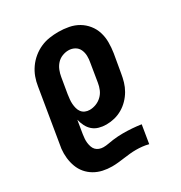

<svg xmlns="http://www.w3.org/2000/svg" viewBox="-175 -665 950 1005"><g transform="rotate(-30 300.0 -162.5)"><path d="M213 213Q185 213 158 207Q131 201 108 187.5Q85 174 68 154Q51 134 41.5 108.5Q32 83 29 55.5Q26 28 29 0L86 -344Q90 -371 99.5 -397Q109 -423 125.5 -446.5Q142 -470 164.5 -488.5Q187 -507 213 -518.5Q239 -530 266.5 -534Q294 -538 320 -538Q352 -538 383 -532Q414 -526 439.5 -511Q465 -496 484 -472.5Q503 -449 512 -420Q521 -391 521 -359.5Q521 -328 516 -296L497 -186Q493 -161 486 -137Q479 -113 466 -90.5Q453 -68 434.5 -49Q416 -30 393.5 -17Q371 -4 346.5 2Q322 8 297 8Q274 8 253 2Q232 -4 216.5 -17.5Q201 -31 191.5 -50Q182 -69 177 -90Q177 -90 177 -90Q177 -90 177 -90L164 -11Q162 2 161 15Q160 28 161.5 40.5Q163 53 167 65Q171 77 179 85.5Q187 94 199 98.5Q211 103 224 103Q240 103 255.5 100Q271 97 286.5 95Q302 93 317.5 92Q333 91 348 91Q376 91 403 93Q430 95 457 99L439 209Q420 204 401 202Q382 200 363 200Q344 200 325.5 202Q307 204 288 206.5Q269 209 250.5 211Q232 213 213 213ZM260 -102Q279 -102 298.5 -109.5Q318 -117 333 -131.5Q348 -146 356 -165Q364 -184 367 -204L385 -314Q389 -334 388.5 -354Q388 -374 380 -391.5Q372 -409 355 -418.5Q338 -428 318 -428Q299 -428 280 -420.5Q261 -413 247.5 -398Q234 -383 226.5 -364Q219 -345 216 -326L200 -231Q198 -217 196.5 -202.5Q195 -188 196 -174.5Q197 -161 200.5 -147.5Q204 -134 212 -123.5Q220 -113 232.5 -107.5Q245 -102 260 -102Z"/></g></svg>

Font: Iosevka Curly Slab XBdExObl
Style: Regular
Weight: 800
Width: 7
Italic angle: -9°
Monospace: yes
Designer: Belleve Invis
Foundry: Belleve Invis
Version: Version 11.1.0; ttfautohint (v1.8.3)